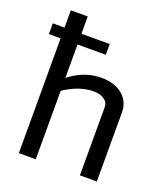

<svg xmlns="http://www.w3.org/2000/svg" viewBox="-132 -812 793 907"><g transform="rotate(20 264.0 -359.0)"><path d="M153 -718V-409Q228 -468 314 -468Q381 -468 420.5 -434.5Q460 -401 460 -347V0H375V-341Q375 -367 354.5 -381Q334 -395 300 -395Q229 -395 153 -344V0H68V-718ZM295 -577H9V-631H295Z"/></g></svg>

Font: Average Sans
Style: Regular
Weight: 400
Designer: Eduardo Rodriguez Tunni
Foundry: Eduardo Rodriguez Tunni
Version: Version 1.001